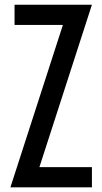

<svg xmlns="http://www.w3.org/2000/svg" viewBox="-20 -798 436 818"><path d="M24.4 0 248 -691.9H42V-777.8H371.6L147.9 -85.9H371.6V0Z"/></svg>

Font: Voltaire
Style: Regular
Weight: 400
Designer: Yvonne Schüttler, Eben Sorkin, Emma Marichal
Foundry: Sorkin Type Co.
Version: Version 1.010; ttfautohint (v1.8.4.7-5d5b)